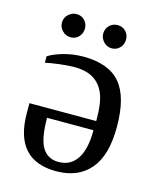

<svg xmlns="http://www.w3.org/2000/svg" viewBox="-100 -703 644 784"><g transform="rotate(15 222.0 -311.0)"><path d="M316.9 -230.5V-239.3Q316.9 -306.6 302 -344Q287.1 -381.3 256.1 -400.9Q225.1 -420.4 174.8 -420.4Q148.4 -420.4 112.3 -416Q76.2 -411.6 52.7 -406.2V-433.6Q76.2 -448.7 116.5 -460Q156.7 -471.2 198.7 -471.2Q305.7 -471.2 355.2 -413.6Q404.8 -356 404.8 -228.5Q404.8 -108.4 354.2 -49.3Q303.7 9.8 210.9 9.8Q34.7 9.8 34.7 -190.4V-230.5ZM210.9 -29.3Q261.7 -29.3 288.8 -70.3Q315.9 -111.3 315.9 -191.4H119.6Q119.6 -104 142.1 -66.7Q164.6 -29.3 210.9 -29.3ZM348.6 -583Q348.6 -562.5 335 -548.1Q321.3 -533.7 300.8 -533.7Q280.3 -533.7 266.1 -548.8Q252 -564 252 -583Q252 -603.5 266.1 -617.7Q280.3 -631.8 300.8 -631.8Q321.3 -631.8 335 -617.7Q348.6 -603.5 348.6 -583ZM174.8 -583Q174.8 -562.5 161.1 -548.1Q147.5 -533.7 127 -533.7Q106.9 -533.7 92.3 -548.3Q77.6 -563 77.6 -583Q77.6 -603.5 92.8 -617.7Q107.9 -631.8 127 -631.8Q147.5 -631.8 161.1 -617.7Q174.8 -603.5 174.8 -583Z"/></g></svg>

Font: Tinos
Style: Regular
Weight: 400
Designer: Steve Matteson
Foundry: Monotype Imaging Inc.
Version: Version 1.23